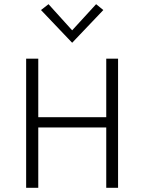

<svg xmlns="http://www.w3.org/2000/svg" viewBox="-20 -898 690 918"><path d="M544.5 0H488V-288.5H163V0H105V-617.5H163V-337.5H488V-617.5H544.5ZM325 -693.5 176 -850 212 -878 325 -753 439.5 -878 474 -850Z"/></svg>

Font: Betina Sans Light
Style: Regular
Weight: 300
Designer: Jonathan Pinhorn (font) & Cristiano Sobral (main changes)
Version: Version 2.001;October 6, 2020;FontCreator 13.0.0.2681 64-bit